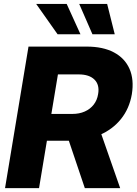

<svg xmlns="http://www.w3.org/2000/svg" viewBox="-20 -967 702 987"><path d="M5.9 0 126.5 -727.5H425.3Q509.3 -727.5 565.4 -697.8Q621.6 -668 645.8 -613Q669.9 -558.1 657.7 -482.4Q645 -408.7 601.8 -355Q558.6 -301.3 490.7 -272.5Q422.9 -243.7 336.9 -243.7H152.3L174.8 -381.3H351.1Q387.7 -381.3 415.8 -393.8Q443.8 -406.2 461.7 -429.2Q479.5 -452.1 484.4 -483.4Q492.7 -530.8 465.8 -557.6Q439 -584.5 384.3 -584.5H277.8L180.7 0ZM416 0 304.7 -330.1H482.4L597.7 0ZM455.1 -791 387.2 -946.8H530.8L569.8 -791ZM275.9 -791 166 -946.8H322.8L393.6 -791Z"/></svg>

Font: Inter 28pt ExtraBold
Style: Italic
Weight: 800
Italic angle: -9.3988°
Designer: Rasmus Andersson
Foundry: rsms
Version: Version 4.001;git-66647c0bb